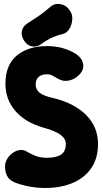

<svg xmlns="http://www.w3.org/2000/svg" viewBox="-20 -915 512 954"><path d="M467 -200Q467 -128 433.5 -79.5Q400 -31 341 -6Q282 19 204 19Q166 19 127 12Q88 5 52 -9Q25 -21 15 -41.5Q5 -62 5 -88Q5 -108 16 -126Q27 -144 43.5 -155.5Q60 -167 78.5 -169.5Q97 -172 113 -162Q136 -148 159.5 -139.5Q183 -131 213 -131Q260 -131 283.5 -147Q307 -163 307 -200Q307 -226 280.5 -245.5Q254 -265 195 -281Q105 -307 56 -364Q7 -421 7 -499Q7 -592 63.5 -639Q120 -686 214 -686Q296 -686 359 -646Q388 -626 393 -597.5Q398 -569 375 -545L370 -540Q349 -520 321 -514.5Q293 -509 268 -524Q253 -533 240.5 -539.5Q228 -546 214 -546Q186 -546 171.5 -532.5Q157 -519 157 -494Q158 -469 177 -454Q196 -439 240 -429Q347 -404 407 -344.5Q467 -285 467 -200ZM183 -695Q161 -679 136.5 -685Q112 -691 98 -716L97 -718Q84 -740 89 -762Q94 -784 115 -798Q145 -817 173 -836Q201 -855 229 -880Q243 -893 261 -895Q279 -897 296.5 -889.5Q314 -882 325 -865L329 -859Q341 -842 339 -817Q337 -792 325 -772Q313 -752 292 -746Q258 -738 231 -724.5Q204 -711 183 -695Z"/></svg>

Font: Winky Sans
Style: Bold
Weight: 700
Designer: Simon Atzbach
Foundry: typofactur
Version: Version 1.205